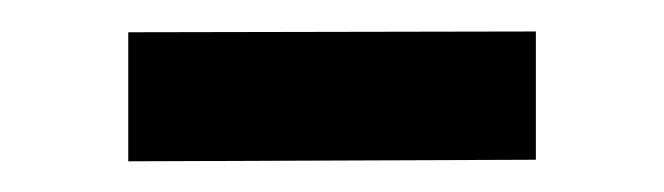

<svg xmlns="http://www.w3.org/2000/svg" viewBox="-20 -319 422 122"><path d="M320.5 -299V-217.5L61.5 -216.5V-298.5Z"/></svg>

Font: Public Sans Medium
Style: Regular
Weight: 500
Designer: The Public Sans Project Authors: Dan O. Williams and USWDS (Libre Franklin designed by Pablo Impallari and Rodrigo Fuenz
Version: Version 1.007